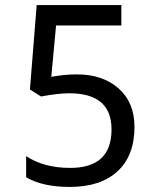

<svg xmlns="http://www.w3.org/2000/svg" viewBox="-20 -734 640 764"><path d="M84 -28.8V-112.8Q154.3 -65.9 259.8 -65.9Q423.8 -65.9 423.8 -219.2Q423.8 -362.8 255.9 -362.8Q212.4 -362.8 143.1 -350.1L99.1 -377.9L126 -713.9H462.9V-632.8H203.1L184.1 -428.2Q236.3 -438 286.1 -438Q388.7 -438 451.9 -382.1Q515.1 -326.2 515.1 -229Q515.1 -114.7 447.8 -52.5Q380.4 9.8 257.8 9.8Q148.4 9.8 84 -28.8Z"/></svg>

Font: Noto Mono
Style: Regular
Weight: 400
Designer: Monotype Design Team
Foundry: Monotype Imaging Inc.
Version: Version 1.00